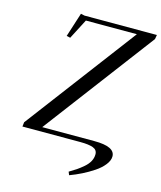

<svg xmlns="http://www.w3.org/2000/svg" viewBox="-131 -801 919 1094"><g transform="rotate(15 329.0 -254.0)"><path d="M53.2 0 56.2 -25.9 546.9 -676.8H246.1L185.1 -559.1L163.1 -564L209 -707L231 -702.1H658.2L653.8 -676.8L163.1 -25.9H471.2Q592.8 -25.9 592.8 32.2Q592.8 56.2 572.5 82Q552.2 107.9 519.5 129.6Q486.8 151.4 452.1 168.7Q417.5 186 381.8 199.2L374 180.2Q398.9 165.5 416.3 153.8Q433.6 142.1 454.1 124.5Q474.6 106.9 485.4 87.2Q496.1 67.4 496.1 45.9Q496.1 19 470.2 9.5Q444.3 0 396 0Z"/></g></svg>

Font: Dehuti Alt
Style: Bold-Italic
Weight: 700
Version: Version 1.2